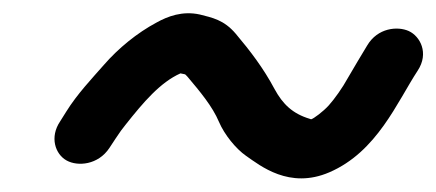

<svg xmlns="http://www.w3.org/2000/svg" viewBox="-20 -435 650 286"><path d="M143.1 -214.8 152.3 -228.8C158.1 -237.7 162.8 -244.1 167.2 -249.4C193.6 -282.7 218.7 -312.3 248.8 -325.7C258.3 -323.5 254.1 -325.8 259.4 -320.6C278.2 -298.3 296.4 -276.6 306.2 -253.4C314.2 -234.6 331.3 -213.4 346.6 -202.8C367.6 -188.3 411 -152.7 470.5 -178.3C541.7 -208.9 571.5 -283 602.2 -329.8C619.4 -355.9 605.8 -381.1 588.8 -388.8C572.4 -396.2 542.5 -393.8 526.8 -367C515.8 -348.8 509.8 -338.8 497.9 -318.4C490.4 -304.6 478.2 -287.4 469.7 -278C461.5 -268.9 446.9 -258 443.4 -257.3C443 -257.5 442.1 -257.8 441.4 -258C415.8 -265.7 401.2 -279.9 389 -302.3C372.4 -333.5 352.7 -359.2 331.2 -384.7C313.2 -405.9 295.6 -408.7 277.6 -413.4C251.6 -419.1 229.7 -410.6 213.3 -401.5C184.2 -386 156.1 -362.9 134.9 -338.5C117 -318.1 95 -295 78.6 -268.6L69.7 -254.4C53.6 -230.8 62.2 -205.3 79.3 -195.9C95.8 -186.8 126.3 -189.2 143.1 -214.8Z"/></svg>

Font: Just Breathe
Style: BdObl3
Weight: 400
Foundry: Cannot Into Space Fonts
Version: Version 0.72